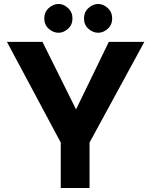

<svg xmlns="http://www.w3.org/2000/svg" viewBox="-20 -947 762 967"><path d="M286 -229 15 -736H194L363 -396L528 -736H707L431 -229V0H286ZM203 -854Q203 -886 225.5 -906.5Q248 -927 275 -927Q300 -927 322.5 -906.5Q345 -886 345 -854Q345 -822 322.5 -802Q300 -782 275 -782Q248 -782 225.5 -802Q203 -822 203 -854ZM403 -854Q403 -886 425.5 -906.5Q448 -927 475 -927Q500 -927 522.5 -906.5Q545 -886 545 -854Q545 -822 522.5 -802Q500 -782 475 -782Q448 -782 425.5 -802Q403 -822 403 -854Z"/></svg>

Font: Reem Kufi
Style: Bold
Weight: 700
Designer: Khaled Hosny
Version: Version 1.001